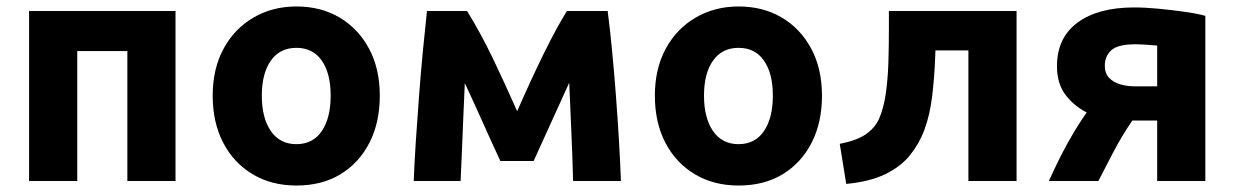

<svg xmlns="http://www.w3.org/2000/svg" viewBox="-20 -560 3819 594"><path d="M70 0V-526H523V0H374V-402H219V0Z M897 14Q820 14 761.5 -21Q703 -56 670.5 -118.5Q638 -181 638 -264Q638 -347 671.5 -409Q705 -471 764 -505.5Q823 -540 897 -540Q973 -540 1031 -505.5Q1089 -471 1122 -409Q1155 -347 1155 -264Q1155 -181 1123 -118.5Q1091 -56 1033.5 -21Q976 14 897 14ZM897 -114Q948 -114 975.5 -154.5Q1003 -195 1003 -264Q1003 -333 975.5 -372.5Q948 -412 897 -412Q846 -412 818 -372.5Q790 -333 790 -264Q790 -195 818 -154.5Q846 -114 897 -114Z M1260 0Q1262 -55 1266.5 -123.5Q1271 -192 1276.5 -264.5Q1282 -337 1288.5 -404.5Q1295 -472 1301 -526H1425Q1468 -456 1504 -381Q1540 -306 1580 -216Q1622 -312 1662 -393.5Q1702 -475 1734 -526H1860Q1867 -472 1873.5 -404.5Q1880 -337 1885.5 -264.5Q1891 -192 1895 -123.5Q1899 -55 1901 0H1753Q1751 -78 1747.5 -155Q1744 -232 1741 -304Q1713 -243 1686 -183Q1659 -123 1631 -62H1528Q1500 -122 1473 -182.5Q1446 -243 1418 -303Q1416 -257 1413.5 -200.5Q1411 -144 1409 -90.5Q1407 -37 1405 0Z M2265 14Q2188 14 2129.5 -21Q2071 -56 2038.5 -118.5Q2006 -181 2006 -264Q2006 -347 2039.5 -409Q2073 -471 2132 -505.5Q2191 -540 2265 -540Q2341 -540 2399 -505.5Q2457 -471 2490 -409Q2523 -347 2523 -264Q2523 -181 2491 -118.5Q2459 -56 2401.5 -21Q2344 14 2265 14ZM2265 -114Q2316 -114 2343.5 -154.5Q2371 -195 2371 -264Q2371 -333 2343.5 -372.5Q2316 -412 2265 -412Q2214 -412 2186 -372.5Q2158 -333 2158 -264Q2158 -195 2186 -154.5Q2214 -114 2265 -114Z M2598 9 2578 -115Q2629 -125 2657 -143.5Q2685 -162 2699 -191Q2714 -225 2720.5 -271Q2727 -317 2728.5 -368Q2730 -419 2730 -466V-526H3125V0H2976V-404H2874L2873 -378Q2871 -323 2864 -263.5Q2857 -204 2839 -156Q2823 -114 2794.5 -79Q2766 -44 2718.5 -21Q2671 2 2598 9Z M3225 0Q3254 -65 3284 -119Q3314 -173 3342 -212Q3300 -234 3275 -268.5Q3250 -303 3250 -355Q3250 -443 3313.5 -490Q3377 -537 3489 -537Q3523 -537 3564.5 -533Q3606 -529 3645 -523.5Q3684 -518 3709 -511V0H3560V-187H3483Q3451 -140 3426 -92.5Q3401 -45 3378 0ZM3488 -293H3560V-419Q3550 -420 3529 -421.5Q3508 -423 3493 -423Q3438 -423 3418 -404.5Q3398 -386 3398 -357Q3398 -333 3411.5 -319Q3425 -305 3446 -299Q3467 -293 3488 -293Z"/></svg>

Font: Ubuntu Sans ExtraBold
Style: Regular
Weight: 800
Designer: Dalton Maag Ltd
Foundry: Dalton Maag Ltd
Version: Version 1.006; ttfautohint (v1.8.4.7-5d5b)